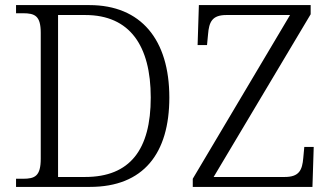

<svg xmlns="http://www.w3.org/2000/svg" viewBox="-20 -734 1294 754"><path d="M43 0H333C544 0 645 -132 645 -351C645 -578 534 -714 331 -714H43V-682H70C117 -682 140 -672 140 -605V-111C140 -42 117 -32 70 -32H43ZM737 0H1207L1212 -157H1175L1171 -114C1167 -66 1155 -39 1098 -39H819L1200 -678V-714H761L756 -557H793L797 -599C801 -648 813 -675 869 -675H1119L737 -32ZM314 -39H208V-675H315C490 -675 572 -554 572 -351C572 -147 491 -39 314 -39Z"/></svg>

Font: Noto Serif Light
Style: Regular
Weight: 300
Designer: Monotype Design Team
Foundry: Monotype Imaging Inc.
Version: Version 2.013